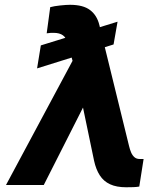

<svg xmlns="http://www.w3.org/2000/svg" viewBox="-20 -770 701 799"><path d="M469.2 -679.7 452.6 -585 134.3 -485.4 149.9 -581.1ZM332.5 -336.4 162.1 0H4.9L295.9 -543L396.5 -541.5ZM271.5 -750Q326.2 -750 355 -728Q383.8 -706.1 393.6 -665.5L517.1 -162.1Q520.5 -147.9 525.6 -135.7Q530.8 -123.5 539.3 -116Q547.9 -108.4 561 -108.4Q565.9 -108.4 570.3 -108.4Q574.7 -108.4 577.6 -108.4L559.6 6.3Q549.3 8.3 535.4 8.8Q521.5 9.3 504.9 9.3Q464.8 9.3 438 -3.2Q411.1 -15.6 395.3 -40.3Q379.4 -64.9 371.6 -100.6L294.9 -468.8L262.2 -589.8Q256.3 -612.3 242.2 -622.8Q228 -633.3 203.6 -633.3Q197.8 -633.3 190.4 -633.1Q183.1 -632.8 174.3 -631.3L189 -740.2Q205.1 -744.6 230.5 -747.3Q255.9 -750 271.5 -750Z"/></svg>

Font: Inter 18pt
Style: Bold Italic
Weight: 700
Italic angle: -9.3988°
Designer: Rasmus Andersson
Foundry: rsms
Version: Version 4.001;git-66647c0bb